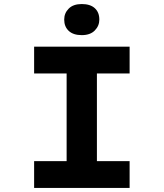

<svg xmlns="http://www.w3.org/2000/svg" viewBox="-20 -931 811 951"><path d="M149 0V-133H310V-567H149V-700H622V-567H460V-133H622V0ZM385 -757Q343 -757 320.5 -778Q298 -799 298 -834Q298 -866 320.5 -888.5Q343 -911 385 -911Q427 -911 449.5 -890.5Q472 -870 472 -834Q472 -803 449.5 -780Q427 -757 385 -757Z"/></svg>

Font: Lexend Mega SemiBold
Style: Regular
Weight: 600
Designer: Bonnie Shaver-Troup, Thomas Jockin
Foundry: Lexend
Version: Version 1.007